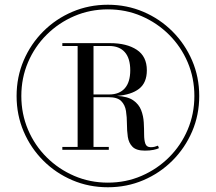

<svg xmlns="http://www.w3.org/2000/svg" viewBox="-20 -780 910 810"><path d="M435 10Q355 10 285.2 -19.8Q215.5 -49.5 162.5 -102.5Q109.5 -155.5 79.8 -225.2Q50 -295 50 -375Q50 -455 79.8 -524.8Q109.5 -594.5 162.5 -647.5Q215.5 -700.5 285.2 -730.2Q355 -760 435 -760Q515 -760 584.8 -730.2Q654.5 -700.5 707.5 -647.5Q760.5 -594.5 790.5 -524.8Q820.5 -455 820.5 -375Q820.5 -295 790.5 -225.2Q760.5 -155.5 707.5 -102.5Q654.5 -49.5 584.8 -19.8Q515 10 435 10ZM435 -9.5Q511 -9.5 577 -38Q643 -66.5 693.2 -116.5Q743.5 -166.5 771.8 -233Q800 -299.5 800 -375Q800 -451 771.8 -517.2Q743.5 -583.5 693.2 -633.5Q643 -683.5 577 -712Q511 -740.5 435 -740.5Q359.5 -740.5 293.2 -712Q227 -683.5 176.8 -633.5Q126.5 -583.5 98.2 -517.2Q70 -451 70 -375Q70 -299.5 98.2 -233Q126.5 -166.5 176.8 -116.5Q227 -66.5 293.2 -38Q359.5 -9.5 435 -9.5ZM591.5 -144.5Q555 -144.5 539 -160.8Q523 -177 519.2 -202.8Q515.5 -228.5 515.5 -257.2Q515.5 -286 511.5 -311.8Q507.5 -337.5 491.2 -353.8Q475 -370 438 -370H374.5V-160H439V-148H243V-160H307.5V-586H243V-598H444.5Q514.5 -598 557 -570Q599.5 -542 599.5 -483.5Q599.5 -431 566.8 -405.5Q534 -380 473.5 -375.5Q519 -373 542.5 -356.5Q566 -340 575.5 -315.2Q585 -290.5 586.5 -263.5Q588 -236.5 588 -212.5Q588 -188.5 593.2 -173.8Q598.5 -159 616 -159Q625.5 -159 632.8 -161Q640 -163 646.5 -165.5L650.5 -155Q643.5 -151 627.8 -147.8Q612 -144.5 591.5 -144.5ZM374.5 -381.5H440.5Q483.5 -381.5 506.5 -407.5Q529.5 -433.5 529.5 -483.5Q529.5 -534 506.5 -560Q483.5 -586 440.5 -586H374.5Z"/></svg>

Font: Bodoni Moda Medium
Style: Regular
Weight: 500
Designer: Owen Earl
Foundry: indestructible type
Version: Version 2.005